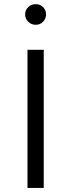

<svg xmlns="http://www.w3.org/2000/svg" viewBox="-20 -920 348 940"><path d="M194.2 0V-676.2H114.5V0ZM103 -849.7Q103 -828.9 118.1 -813.7Q133.1 -798.6 154.7 -798.6Q176.5 -798.6 191 -813.7Q205.4 -828.9 205.4 -849.7Q205.4 -870.7 191 -885.2Q176.5 -899.6 154.7 -899.6Q133.1 -899.6 118.1 -885.2Q103 -870.7 103 -849.7Z"/></svg>

Font: Estedad-FD VF
Style: Regular
Weight: 100
Designer: Amin Abedi
Version: Version 7.3